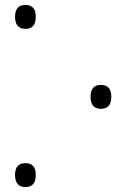

<svg xmlns="http://www.w3.org/2000/svg" viewBox="-20 -746 540 778"><path d="M83 -629Q41 -629 41 -678Q41 -726 83 -726Q125 -726 125 -678Q125 -629 83 -629ZM389 -305Q347 -305 347 -354Q347 -402 389 -402Q431 -402 431 -354Q431 -305 389 -305ZM83 12Q41 12 41 -37Q41 -85 83 -85Q125 -85 125 -37Q125 12 83 12Z"/></svg>

Font: Noto Sans Mono ExtraCondensed Light
Style: Regular
Weight: 300
Width: 2
Designer: Monotype Design Team
Foundry: Monotype Imaging Inc.
Version: Version 2.014; ttfautohint (v1.8.4.7-5d5b)